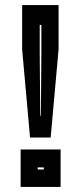

<svg xmlns="http://www.w3.org/2000/svg" viewBox="-20 -734 319 754"><path d="M98 -194 67 -539.5V-714H210V-539.5L179 -194ZM138 -279.5H140.5L142.5 -525V-636H136V-525ZM61 0V-147H218V0ZM128 -68.5H152V-76.5H128Z"/></svg>

Font: Tourney ExtraBold
Style: Regular
Weight: 800
Designer: Tyler Finck
Foundry: Etcetera Type Co
Version: Version 1.015